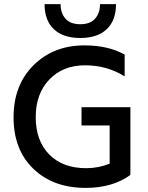

<svg xmlns="http://www.w3.org/2000/svg" viewBox="-20 -907 721 935"><path d="M545 -887Q545 -808 500 -765Q455 -722 371 -722Q287 -722 242 -765Q197 -808 197 -887H275Q275 -843 299 -816Q323 -789 371 -789Q419 -789 443 -816Q467 -843 467 -887ZM397 8Q239 8 142.5 -85Q46 -178 46 -335.5Q46 -493 143.5 -589.5Q241 -686 391 -686Q508 -686 587 -641V-535Q501 -589 394 -589Q287 -589 220.5 -520Q154 -451 154 -336.5Q154 -222 219.5 -155Q285 -88 400 -88Q460 -88 514 -110V-296H377V-385H615V-62H614L615 -55Q528 8 397 8Z"/></svg>

Font: Hind Colombo Medium
Style: Regular
Weight: 500
Designer: Jyotish Sonowal, Aditi Pimprikar
Foundry: Indian Type Foundry
Version: Version 1.000;PS 1.0;hotconv 1.0.86;makeotf.lib2.5.63406; tt